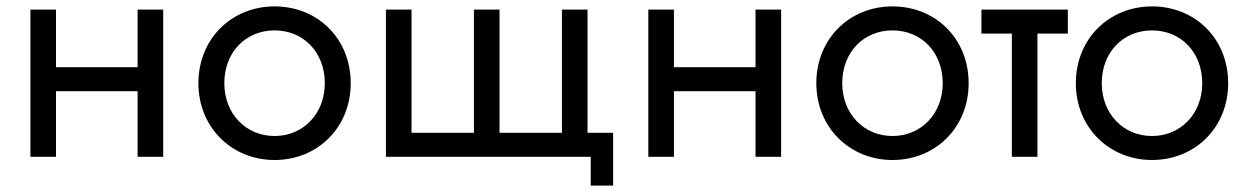

<svg xmlns="http://www.w3.org/2000/svg" viewBox="-20 -490 3893 600"><path d="M410 -460V-280H155V-460H75V0H155V-205H410V0H490V-460Z M600 -230C600 -92 704 10 838 10C973 10 1076 -92 1076 -230C1076 -369 973 -470 838 -470C704 -470 600 -369 600 -230ZM681 -230C681 -327 748 -395 838 -395C928 -395 995 -327 995 -230C995 -135 928 -65 838 -65C748 -65 681 -135 681 -230Z M1541 -75V-460H1461V-75H1266V-460H1186V0H1826V90H1896V-75H1816V-460H1736V-75Z M2341 -460V-280H2086V-460H2006V0H2086V-205H2341V0H2421V-460Z M2531 -230C2531 -92 2635 10 2769 10C2904 10 3007 -92 3007 -230C3007 -369 2904 -470 2769 -470C2635 -470 2531 -369 2531 -230ZM2612 -230C2612 -327 2679 -395 2769 -395C2859 -395 2926 -327 2926 -230C2926 -135 2859 -65 2769 -65C2679 -65 2612 -135 2612 -230Z M3047 -460V-385H3142V0H3222V-385H3317V-460Z M3342 -230C3342 -92 3446 10 3580 10C3715 10 3818 -92 3818 -230C3818 -369 3715 -470 3580 -470C3446 -470 3342 -369 3342 -230ZM3423 -230C3423 -327 3490 -395 3580 -395C3670 -395 3737 -327 3737 -230C3737 -135 3670 -65 3580 -65C3490 -65 3423 -135 3423 -230Z"/></svg>

Font: Jost
Style: Regular
Weight: 400
Version: Version 3.710